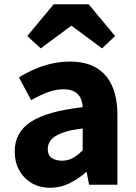

<svg xmlns="http://www.w3.org/2000/svg" viewBox="-20 -867 638 901"><path d="M216 14Q165 14 127.5 -8.5Q90 -31 69.5 -69.5Q49 -108 49 -156Q49 -246 125 -295.5Q201 -345 368 -364Q367 -389 357.5 -408Q348 -427 328.5 -437.5Q309 -448 278 -448Q241 -448 204 -434Q167 -420 126 -397L69 -504Q105 -526 143 -542.5Q181 -559 222.5 -568.5Q264 -578 308 -578Q381 -578 430 -550Q479 -522 505 -466Q531 -410 531 -325V0H398L387 -58H382Q347 -27 305.5 -6.5Q264 14 216 14ZM271 -113Q300 -113 323 -126Q346 -139 368 -162V-264Q307 -257 270.5 -243Q234 -229 219 -210Q204 -191 204 -168Q204 -139 222.5 -126Q241 -113 271 -113ZM108 -698 232 -847H396L520 -698L459 -640L317 -745H313L171 -640Z"/></svg>

Font: Noto Sans TC ExtraBold
Style: Regular
Weight: 800
Designer: Ryoko NISHIZUKA  (kana, bopomofo & ideographs); Paul D. Hunt (Latin, Greek & Cyrillic); Sandoll Communications , Soo-you
Foundry: Adobe
Version: Version 2.004-H2;hotconv 1.0.118;makeotfexe 2.5.65603